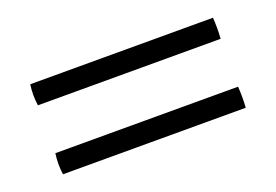

<svg xmlns="http://www.w3.org/2000/svg" viewBox="-48 -474 678 471"><g transform="rotate(-20 290.5 -238.5)"><path d="M52 -356H529Q531 -328 529 -301H52Q48 -328 52 -356ZM52 -176H529Q531 -148 529 -121H52Q48 -148 52 -176Z"/></g></svg>

Font: Tiro Kannada
Style: Regular
Weight: 400
Designer: Kannada: John Hudson & Fiona Ross. Latin: John Hudson.
Foundry: Tiro Typeworks Ltd.
Version: Version 1.52